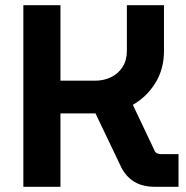

<svg xmlns="http://www.w3.org/2000/svg" viewBox="-20 -720 718 740"><path d="M70 0V-700H213V-409H346Q380 -409 408 -422.5Q436 -436 452.5 -462Q469 -488 469 -524V-700H612V-524Q612 -454 579 -400.5Q546 -347 492 -316L576 -139Q579 -132 585.5 -129Q592 -126 600 -126H668V0H578Q528 0 496 -20.5Q464 -41 447 -76L348 -283Q338 -283 329 -283Q320 -283 310 -283H213V0Z"/></svg>

Font: MuseoModerno Thin SemiBold
Style: Regular
Weight: 600
Version: Version 1.003